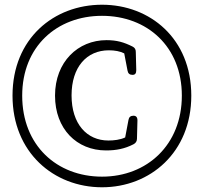

<svg xmlns="http://www.w3.org/2000/svg" viewBox="-20 -770 862 813"><path d="M412 23C615 23 790 -124 790 -365C790 -607 615 -750 412 -750C208 -750 33 -607 33 -365C33 -124 208 23 412 23ZM74 -365C74 -573 221 -703 412 -703C603 -703 750 -573 750 -365C750 -157 603 -22 412 -22C221 -22 74 -154 74 -365ZM213 -365C213 -224 305 -133 429 -133C472 -133 508 -140 545 -159C555 -164 560 -172 560 -183L562 -260C562 -274 556 -280 545 -280C533 -280 526 -274 524 -262L510 -188C489 -178 462 -175 439 -175C348 -175 283 -245 283 -366C283 -486 347 -557 441 -557C466 -557 488 -553 506 -544L520 -471C522 -459 529 -453 541 -453C552 -453 557 -459 557 -473L555 -550C555 -561 551 -568 541 -573C505 -591 475 -600 431 -600C310 -600 213 -508 213 -365Z"/></svg>

Font: 寒蝉锦书宋 Text
Style: Regular
Weight: 400
Designer: 寒蝉锦书宋{Warren} 思源宋体{Ryoko NISHIZUKA 西塚涼子 (kana & ideographs); Frank Grießhammer (Latin, Greek & Cyrillic); Wenlong ZHANG 
Foundry: Adobe & ChillType
Version: Version 2.000;Glyphs 3.1.1 (3135)